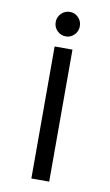

<svg xmlns="http://www.w3.org/2000/svg" viewBox="-80 -563 437 761"><g transform="rotate(10 138.5 -182.5)"><path d="M102.5 155.8V-375.5H174.3V155.8ZM104.5 -506.8Q118.7 -521 138.7 -521Q158.7 -521 172.9 -506.6Q187 -492.2 187 -471.2Q187 -451.7 172.9 -437Q158.7 -422.4 138.7 -422.4Q118.7 -422.4 104.2 -436.8Q89.8 -451.2 89.8 -471.7Q89.8 -492.2 104.5 -506.8Z"/></g></svg>

Font: NMS Futura Pro Book
Style: Regular
Weight: 400
Designer: Blend3rman
Version: Version 0.1